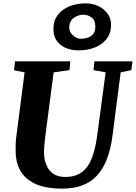

<svg xmlns="http://www.w3.org/2000/svg" viewBox="-20 -1106 804 1136"><path d="M694 -678 646 -306Q635 -220 610.5 -159.8Q586 -99.5 548.8 -62Q511.5 -24.5 461.5 -7.2Q411.5 10 349.5 10Q247 10 186.5 -19.2Q126 -48.5 99.2 -98.2Q72.5 -148 72.5 -209Q72.5 -228 72.8 -248.2Q73 -268.5 75.5 -290L125.5 -678L63 -690L69 -743H396L391 -691L297.5 -678L248.5 -304Q245 -275 242.8 -249.2Q240.5 -223.5 240.5 -206Q240.5 -164.5 253.8 -131Q267 -97.5 294.8 -78.2Q322.5 -59 365.5 -59Q425.5 -59 463.5 -86.8Q501.5 -114.5 523 -169.5Q544.5 -224.5 555.5 -306.5L605 -678L533.5 -691L538.5 -743H764L757 -691ZM448.5 -808Q379 -808 337.5 -841.5Q296 -875 296 -932.5Q296 -975.5 313.5 -1004.8Q331 -1034 359 -1052Q387 -1070 420.2 -1078Q453.5 -1086 485.5 -1086Q528.5 -1086 562.5 -1069.8Q596.5 -1053.5 616.8 -1025.2Q637 -997 637 -960.5Q637 -909.5 610.5 -875.5Q584 -841.5 540.8 -824.8Q497.5 -808 448.5 -808ZM458.5 -876.5Q477.5 -876.5 497.5 -882.5Q517.5 -888.5 530.8 -904Q544 -919.5 544 -947.5Q544 -987.5 521.5 -1003.2Q499 -1019 473.5 -1019Q455 -1019 435.5 -1011.2Q416 -1003.5 402.8 -986.8Q389.5 -970 389.5 -943Q389.5 -917 411.8 -896.8Q434 -876.5 458.5 -876.5Z"/></svg>

Font: Merriweather 20pt Black
Style: Italic
Weight: 900
Italic angle: -7.8°
Version: Version 2.101